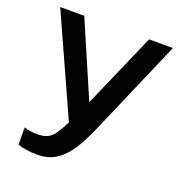

<svg xmlns="http://www.w3.org/2000/svg" viewBox="-128 -813 876 930"><g transform="rotate(20 309.5 -348.0)"><path d="M483 -703H606L395 -215Q367 -149 336 -99Q305 -49 264 -21Q223 7 164 7Q105 7 63 -8V-96Q82 -90 98 -88Q114 -86 130 -86Q164 -86 184.5 -96.5Q205 -107 221 -131Q237 -155 256 -192L25 -703H149L315 -318Z"/></g></svg>

Font: Kanit Cyrillic
Style: Regular
Weight: 400
Designer: Katatrad Team, Sasha Pavljenko
Foundry: CadsonDemak, Pavljenko + Design
Version: Version 1.002;Fontself Maker 3.5.7